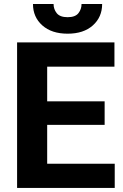

<svg xmlns="http://www.w3.org/2000/svg" viewBox="-20 -918 602 938"><path d="M540.5 -118.2V0H164.1V-118.2ZM210.5 -710.9V0H63.5V-710.9ZM491.2 -422.9V-308.1H164.1V-422.9ZM539.1 -710.9V-592.3H164.1V-710.9ZM378.4 -898.4H479Q479 -834.5 433.6 -793.9Q388.2 -753.4 310.5 -753.4Q232.4 -753.4 186.8 -793.9Q141.1 -834.5 141.1 -898.4H241.7Q241.7 -873 257.3 -853.5Q272.9 -834 310.5 -834Q347.7 -834 363 -853.5Q378.4 -873 378.4 -898.4Z"/></svg>

Font: RobotoDEMO
Style: Regular
Weight: 400
Designer: Christian Robertson
Foundry: Google
Version: Version 2.136